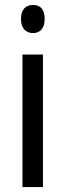

<svg xmlns="http://www.w3.org/2000/svg" viewBox="-20 -758 265 778"><path d="M114 -738C84 -738 65 -719 65 -681C65 -644 84 -624 114 -624C143 -624 161 -644 161 -681C161 -719 144 -738 114 -738ZM154 -537H71V0H154Z"/></svg>

Font: Noto Sans Lao Condensed
Style: Regular
Weight: 400
Width: 3
Designer: Monotype Design Team
Foundry: Monotype Imaging Inc.
Version: Version 2.004